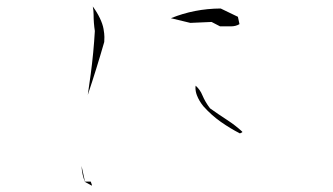

<svg xmlns="http://www.w3.org/2000/svg" viewBox="-20 -652 1040 599"><path d="M245.1 -84.5 265.6 -73.2 267.1 -73.7 263.2 -85.4H245.1Q243.7 -91.3 234.4 -134.3Q235.8 -106.4 245.1 -84.5ZM269.5 -631.8Q272 -619.1 272 -606.4Q272 -580.6 275.9 -555.2Q272 -487.8 263.2 -421.9Q258.8 -388.7 253.9 -356Q281.2 -437.5 305.2 -521Q305.7 -526.9 305.7 -536.6Q305.7 -546.4 303 -561.8Q300.3 -577.1 291.5 -595.5Q282.7 -613.8 269.5 -631.8ZM590.3 -384.8Q589.8 -381.8 589.8 -377.9Q589.8 -366.7 594.2 -355Q601.1 -336.9 614.7 -320.3Q639.6 -292.5 668.7 -272Q697.8 -251.5 728.5 -235.8L735.8 -239.3V-241.2Q714.8 -260.7 688.5 -277.8Q662.1 -294.9 635.3 -314Q620.6 -333 611.3 -355Q604.5 -372.1 590.3 -384.8ZM573.7 -580.6 640.1 -583.5 666.5 -569.8H700.7Q715.8 -569.8 727.1 -576.7L722.2 -599.6L668.5 -625.5Q586.4 -625 513.2 -595.2Z"/></svg>

Font: Bakudai
Style: ExtraLight
Weight: 200
Version: Version 1.48